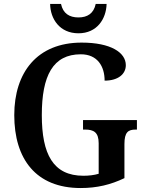

<svg xmlns="http://www.w3.org/2000/svg" viewBox="-20 -939 738 969"><path d="M376 -771C470 -771 516 -844 518 -919H463C453 -871 421 -851 376 -851C330 -851 298 -871 288 -919H233C234 -844 281 -771 376 -771ZM387 10C470 10 539 -7 608 -40V-212C608 -272 627 -285 664 -285H671V-333H399V-285H410C452 -285 478 -272 478 -216V-62C455 -55 428 -52 401 -52C248 -52 191 -161 191 -358C191 -557 247 -665 388 -665C472 -665 508 -604 508 -532C576 -532 615 -565 615 -610C615 -674 539 -724 392 -724C168 -724 52 -574 52 -358C52 -137 161 10 387 10Z"/></svg>

Font: Noto Serif Devanagari SemiCondensed SemiBold
Style: Regular
Weight: 600
Width: 4
Designer: Universal Thirst, Indian Type Foundry and the Monotype Design Team
Foundry: Monotype Imaging Inc.
Version: Version 2.004